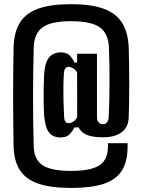

<svg xmlns="http://www.w3.org/2000/svg" viewBox="-20 -767 693 935"><path d="M326.1 148.2Q228.1 148.2 166.8 127.3Q105.5 106.4 76.5 61Q47.5 15.7 46.1 -57.9Q45.1 -119.1 44.6 -175.8Q44 -232.4 43.9 -288.7Q43.9 -344.9 44.4 -404.6Q45 -464.3 46.1 -531.5Q47.5 -608.4 76.5 -655.9Q105.5 -703.3 166.8 -725Q228.1 -746.7 326.1 -746.7Q422.7 -746.7 483.8 -724.9Q544.9 -703.1 574.7 -655.5Q604.6 -607.9 607 -530.7Q608.2 -481.2 608.8 -437.4Q609.3 -393.7 609.3 -353.4Q609.3 -313.1 608.7 -274.2Q608.1 -235.2 606.8 -195.1Q605.2 -146.9 572.1 -122.7Q539 -98.5 481.7 -98.5Q426 -98.5 399.1 -111.9Q372.3 -125.2 363 -146.7H342.7Q330.5 -124.3 316.7 -111Q302.9 -97.7 274.5 -97.7Q237 -97.7 218.1 -122.8Q199.2 -148 194.7 -207.5Q192.9 -237.7 192.5 -273.5Q192.2 -309.3 192.8 -343.1Q193.5 -377 194.7 -402.1Q198.1 -461 218.4 -486.4Q238.7 -511.9 276.3 -511.9Q302.3 -511.9 316.1 -499.9Q329.9 -487.9 342.4 -462.6H355.5V-505.4H452.2L452.3 -197.6Q452.3 -180.2 460.1 -171.3Q467.9 -162.3 481.7 -162.3Q494 -162.3 501.1 -171.5Q508.2 -180.6 509.4 -198.3Q511.1 -228.8 512.1 -266.9Q513 -305.1 513.3 -349Q513.5 -393 513 -440.3Q512.4 -487.6 510.4 -536.4Q507.6 -603.9 466 -633.9Q424.3 -663.8 326.1 -663.8Q229.6 -663.8 188 -634.4Q146.4 -605 144.3 -536.4Q142.4 -474.8 141.7 -413.7Q140.9 -352.5 140.9 -292.1Q140.9 -231.7 141.7 -171.8Q142.4 -111.9 144.3 -52.3Q146.4 11 188.2 38.2Q230 65.3 326.1 65.3Q421.2 65.3 463.3 38.6Q505.4 11.9 505.6 -52.3Q505.7 -56.8 505.7 -60.2Q505.6 -63.5 505.4 -69.5H601.1Q601.4 -62.9 601.5 -59.5Q601.5 -56.1 601.4 -52.3Q601 20.4 573.1 64.4Q545.2 108.4 484.7 128.3Q424.1 148.2 326.1 148.2ZM315.6 -167.3Q325.9 -167.3 338.5 -176.1Q351.1 -184.8 355.8 -197.3L355.5 -412Q350.5 -425.8 337.2 -433.6Q323.9 -441.4 315.6 -441.4Q303.3 -441.4 297.8 -433.5Q292.2 -425.6 291.2 -411Q289.1 -374.2 288.7 -340.8Q288.3 -307.3 289.2 -272.8Q290.1 -238.3 292.1 -198.5Q293.1 -181.1 298.4 -174.2Q303.8 -167.3 315.6 -167.3Z"/></svg>

Font: Big Shoulders Display SC Thin
Style: Regular
Weight: 100
Designer: Patric King
Foundry: XO Type Co
Version: Version 2.002